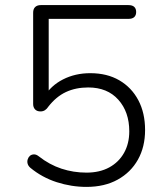

<svg xmlns="http://www.w3.org/2000/svg" viewBox="-20 -725 640 753"><path d="M319 8Q260 8 202.5 -10.5Q145 -29 99 -67Q91 -74 88.5 -82.5Q86 -91 88.5 -99.5Q91 -108 97 -113.5Q103 -119 112.5 -119.5Q122 -120 132 -112Q174 -79 221 -63.5Q268 -48 319 -48Q371 -48 408.5 -68.5Q446 -89 466.5 -125.5Q487 -162 487 -210Q487 -286 444 -334Q401 -382 326 -382Q277 -382 238.5 -364Q200 -346 169 -306Q164 -298 156.5 -293Q149 -288 139 -288Q125 -288 117.5 -296Q110 -304 110 -317V-675Q110 -690 118 -697.5Q126 -705 140 -705H484Q499 -705 506.5 -698Q514 -691 514 -678Q514 -665 506.5 -658Q499 -651 484 -651H171V-345H153Q179 -389 227 -413.5Q275 -438 334 -438Q400 -438 448 -410Q496 -382 522.5 -332Q549 -282 549 -215Q549 -149 521 -99Q493 -49 441.5 -20.5Q390 8 319 8Z"/></svg>

Font: zvoove
Style: Regular
Weight: 400
Designer: Vernon Adams (Nunito) & Andrew Paglinawan (Quicksand)
Foundry: zvoove
Version: Version 3.006